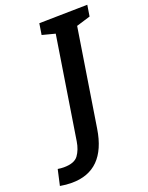

<svg xmlns="http://www.w3.org/2000/svg" viewBox="-250 -781 784 1020"><g transform="rotate(-20 142.0 -271.5)"><path d="M375 -702 365 -639 286 -615 199 -65Q164 159 -25 159Q-57 159 -91 153L-71 64Q-54 67 -37 67Q23 67 45 36.5Q67 6 74 -39L165 -615L92 -634L102 -697Z"/></g></svg>

Font: Bitter Pro SemiBold
Style: Italic
Weight: 600
Italic angle: -9°
Designer: Sol Matas, and Bitter project Authors
Foundry: Sol Matas
Version: Version 1.010